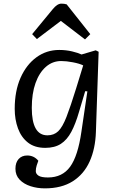

<svg xmlns="http://www.w3.org/2000/svg" viewBox="-20 -807 644 1057"><path d="M461 -304 449 -305 415 -191Q396 -125 372.5 -81Q349 -37 315 -15Q281 7 229 7Q171 7 134 -22Q97 -51 79 -100Q61 -149 61 -208Q61 -306 93 -378.5Q125 -451 180.5 -491.5Q236 -532 306 -532Q344 -532 377 -524Q410 -516 429 -507L507 -530L523 -522L508 -81Q505 12 473.5 82Q442 152 380.5 191Q319 230 227 230Q185 230 148 218Q111 206 88 182Q65 158 65 122Q65 88 82.5 68.5Q100 49 130 49Q167 49 191 78L182 104Q177 120 177 135Q177 150 192 160Q207 170 244 170Q323 170 366 111Q409 52 428 -81ZM241 -62Q277 -62 300.5 -84.5Q324 -107 346 -163.5Q368 -220 399 -320L438 -447Q418 -457 381.5 -464Q345 -471 317 -471Q269 -471 232.5 -439Q196 -407 175.5 -349.5Q155 -292 155 -213Q155 -62 241 -62ZM477 -619 448 -590 315 -692 183 -592 157 -619 270 -756Q295 -787 318 -787Q334 -787 347 -783Z"/></svg>

Font: Literata 7pt
Style: Italic
Weight: 400
Italic angle: -2°
Designer: Latin by Veronika Burian and Jose Scaglione. Greek by Irene Vlachou. Cyrillic by Vera Evstafieva
Foundry: TypeTogether
Version: Version 3.002